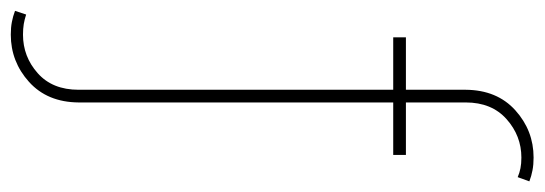

<svg xmlns="http://www.w3.org/2000/svg" viewBox="-364 -455 1004 354"><g transform="rotate(90 138.0 -278.0)"><path d="M246.6 -524.4V-501H149.9V79.1Q149.4 136.7 112.1 170.4Q74.7 204.1 24.9 204.1Q11.7 204.1 1.5 202.1Q-8.8 200.2 -19 196.3L-12.2 175.8Q-3.4 178.7 5.4 180.2Q14.2 181.6 24.9 181.6Q65.4 181.6 95.9 154.5Q126.5 127.4 126.5 79.1V-501H29.8V-524.4H126.5V-634.8Q127 -692.4 164.3 -726.1Q201.7 -759.8 251.5 -759.8Q264.6 -759.8 274.9 -757.8Q285.2 -755.9 295.4 -752L287.6 -730.5Q279.8 -733.9 271.2 -735.6Q262.7 -737.3 251.5 -737.3Q211.4 -737.3 180.7 -710Q149.9 -682.6 149.9 -634.8V-524.4Z"/></g></svg>

Font: Inter 20pt Thin
Style: Regular
Weight: 250
Version: Version 4.001;git-66647c0bb